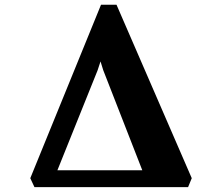

<svg xmlns="http://www.w3.org/2000/svg" viewBox="-20 -766 909 786"><path d="M121 0 104 -36.5 393.5 -746.5H457L765 -36.5L750 0ZM215 -69H562.5L402.5 -479L391.5 -514.5L379.5 -478Z"/></svg>

Font: Merriweather 28pt Black
Style: Regular
Weight: 900
Version: Version 2.100